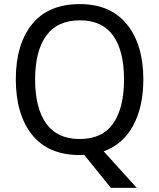

<svg xmlns="http://www.w3.org/2000/svg" viewBox="-20 -745 775 935"><path d="M485 -8 646 170H520L390 9L368 10Q215 10 136 -89Q57 -188 57 -359Q57 -529 136 -627Q215 -725 369 -725Q518 -725 598 -626.5Q678 -528 678 -358Q678 -225 628.5 -133.5Q579 -42 485 -8ZM368 -68Q478 -68 531 -143.5Q584 -219 584 -358Q584 -497 531 -571.5Q478 -646 369 -646Q259 -646 205 -571Q151 -496 151 -358Q151 -219 205 -143.5Q259 -68 368 -68Z"/></svg>

Font: Noto Sans Display
Style: Regular
Weight: 400
Designer: Monotype Design team
Foundry: Monotype Imaging Inc.
Version: Version 1.000